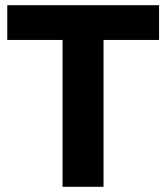

<svg xmlns="http://www.w3.org/2000/svg" viewBox="-20 -720 641 740"><path d="M8 -700H593V-566H379V0H221V-566H8Z"/></svg>

Font: Montserrat SemiBold
Style: Regular
Weight: 600
Designer: Julieta Ulanovsky
Foundry: Julieta Ulanovsky
Version: Version 6.001